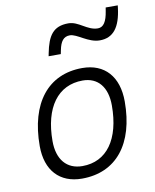

<svg xmlns="http://www.w3.org/2000/svg" viewBox="-89 -869 764 947"><g transform="rotate(-10 293.0 -395.5)"><path d="M245.1 9.8C416.5 9.8 518.1 -115.7 518.1 -328.6C518.1 -453.6 451.7 -527.3 339.8 -527.3C168.5 -527.3 66.9 -399.9 66.9 -184.1C66.9 -62.5 133.3 9.8 245.1 9.8ZM257.8 -50.8C179.2 -50.8 133.3 -105.5 133.3 -197.3C133.3 -366.2 207 -466.3 331.1 -466.3C407.7 -466.3 452.1 -412.1 452.1 -320.3C452.1 -150.9 379.9 -50.8 257.8 -50.8ZM187 -613.3H248L252 -632.8C260.3 -674.3 275.4 -696.8 307.6 -696.8C343.8 -696.8 391.6 -646.5 449.7 -646.5C518.1 -646.5 553.2 -694.3 564.9 -788.1L566.4 -801.3H505.9L502.9 -783.2C495.1 -732.9 479 -706.5 450.7 -706.5C397 -706.5 362.8 -756.3 310.5 -756.3C233.9 -756.3 206.5 -712.4 189.9 -627.9Z"/></g></svg>

Font: Cascadia Mono PL Light
Style: Italic
Weight: 300
Italic angle: -10°
Monospace: yes
Designer: Aaron Bell
Foundry: Saja Typeworks
Version: Version 2404.023